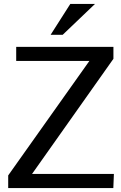

<svg xmlns="http://www.w3.org/2000/svg" viewBox="-20 -952 614 972"><path d="M21.5 0V-64L432.6 -643.6H62V-714.8H554.2V-654.3L142.1 -71.3H556.6L553.7 0ZM297.4 -775.9H236.3L335.9 -932.1H460.9Z"/></svg>

Font: Pontano Sans Medium
Style: Regular
Weight: 500
Designer: Vernon Adams
Foundry: Vernon Adams
Version: Version 2.001